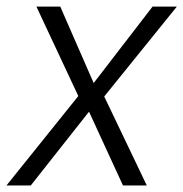

<svg xmlns="http://www.w3.org/2000/svg" viewBox="-32 -566 560 586"><path d="M151.9 -545.9 253.9 -312.5 433.6 -545.9H507.8L286.1 -271.5L416 0H343.3L239.7 -225.1L62 0H-12.2L207 -272.9L79.1 -545.9Z"/></svg>

Font: Inter Tight Light
Style: Italic
Weight: 300
Italic angle: -9.39999°
Designer: Rasmus Andersson
Foundry: rsms
Version: Version 3.004